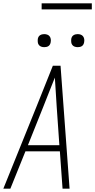

<svg xmlns="http://www.w3.org/2000/svg" viewBox="-24 -1128 569 1148"><path d="M-4 0 194 -490 292 -735H338L392 0H350L334 -223H128L38 0ZM331 -260 315 -490Q312 -534 309.5 -577.5Q307 -621 304 -664Q287 -621 269.5 -577.5Q252 -534 235 -490L143 -260ZM441 -846Q431 -846 422.5 -849Q414 -852 408.5 -859Q403 -866 402 -875.5Q401 -885 402 -895Q403 -901 406 -907Q409 -913 415 -917Q421 -921 427.5 -922.5Q434 -924 440 -924Q450 -924 458.5 -921Q467 -918 472.5 -911Q478 -904 479.5 -894.5Q481 -885 479 -875Q478 -869 475 -863Q472 -857 466.5 -853Q461 -849 454 -847.5Q447 -846 441 -846ZM241 -846Q231 -846 222.5 -849Q214 -852 208.5 -859Q203 -866 202 -875.5Q201 -885 202 -895Q203 -901 206 -907Q209 -913 215 -917Q221 -921 227.5 -922.5Q234 -924 240 -924Q250 -924 258.5 -921Q267 -918 272.5 -911Q278 -904 279.5 -894.5Q281 -885 279 -875Q278 -869 275 -863Q272 -857 266.5 -853Q261 -849 254 -847.5Q247 -846 241 -846ZM225 -1072V-1108H525V-1072Z"/></svg>

Font: Iosevka Extralight Oblique
Style: Regular
Weight: 200
Italic angle: -9°
Monospace: yes
Designer: Belleve Invis
Foundry: Belleve Invis
Version: Version 32.5.0; ttfautohint (v1.8.4)